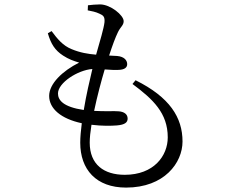

<svg xmlns="http://www.w3.org/2000/svg" viewBox="-20 -803 1040 871"><path d="M214 -662 197 -652C211 -604 229 -575 266 -551C292 -534 313 -527 339 -519C263 -481 203 -423 203 -368C203 -310 257 -264 351 -244C347 -212 344 -181 344 -156C344 -34 416 48 552 48C726 48 808 -65 808 -161C808 -270 750 -362 595 -439L581 -422C674 -353 741 -290 741 -180C741 -96 678 -10 546 -10C452 -10 387 -56 387 -156C387 -178 390 -206 395 -237C443 -231 485 -232 510 -234C547 -237 559 -248 559 -265C559 -285 543 -296 519 -298C498 -300 457 -297 407 -300C421 -367 440 -438 455 -488C480 -486 505 -485 519 -486C544 -487 557 -496 557 -512C557 -529 544 -546 512 -549L475 -551C491 -600 503 -632 515 -657C527 -682 541 -688 541 -707C541 -734 481 -783 434 -783C414 -783 396 -781 379 -779L378 -756C394 -753 415 -749 431 -741C449 -733 456 -727 454 -702C451 -675 434 -618 416 -555C380 -558 343 -564 305 -580C265 -596 240 -627 214 -662ZM360 -304C266 -318 243 -349 243 -379C243 -427 332 -485 399 -490C387 -440 371 -371 360 -304Z"/></svg>

Font: Harano Aji Mincho K1
Style: Regular
Weight: 400
Foundry: Masamichi Hosoda
Version: HaranoAjiMinchoK1-Regular version 20230610;ttx 4.39.4